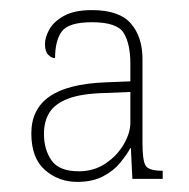

<svg xmlns="http://www.w3.org/2000/svg" viewBox="-20 -740 374 380"><path d="M133 -380Q96 -380 69 -403.5Q42 -427 42 -476Q42 -524 78 -549Q114 -574 188 -577L238 -579V-614Q238 -653 225 -674.5Q212 -696 162 -696Q116 -696 102.5 -678Q89 -660 89 -625Q82 -625 75.5 -631.5Q69 -638 69 -653Q69 -666 77.5 -681.5Q86 -697 106.5 -708.5Q127 -720 162 -720Q216 -720 239 -693.5Q262 -667 262 -623V-457Q262 -423 268 -412.5Q274 -402 302 -402V-386H242L239 -447H238Q231 -434 218 -418Q205 -402 184 -391Q163 -380 133 -380ZM136 -401Q166 -401 189 -416.5Q212 -432 225 -454.5Q238 -477 238 -497V-558L190 -556Q142 -555 115.5 -545Q89 -535 78 -517.5Q67 -500 67 -475Q67 -444 82 -422.5Q97 -401 136 -401Z"/></svg>

Font: Noto Serif Thai Thin
Style: Regular
Weight: 250
Version: Version 2.001